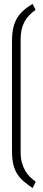

<svg xmlns="http://www.w3.org/2000/svg" viewBox="-20 -837 218 977"><path d="M161 -787 146 -817Q111 -797 87 -771.5Q63 -746 52 -711.5Q41 -677 41 -627V-70Q41 -25 49 4.5Q57 34 71.5 54Q86 74 105 89.5Q124 105 146 120L162 88Q147 77 133 63.5Q119 50 108.5 32Q98 14 91.5 -9.5Q85 -33 85 -63V-637Q85 -664 90 -686Q95 -708 104.5 -726Q114 -744 128.5 -759Q143 -774 161 -787Z"/></svg>

Font: Advent Pro Light
Style: Regular
Weight: 300
Version: Version 3.000